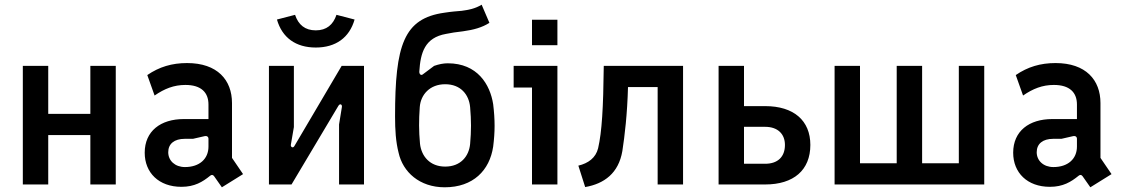

<svg xmlns="http://www.w3.org/2000/svg" viewBox="-20 -784 4779 816"><path d="M77 0H185V-210H364V0H472V-504H364V-300H185V-504H77Z M890 -35 923 12 1013 -44 966 -113V-346C966 -444 904 -516 775 -516C711 -516 657 -500 606 -465L637 -378C679 -407 719 -423 768 -423C835 -423 866 -391 866 -340V-278H761C663 -278 595 -227 595 -135C595 -50 655 10 751 10C807 10 841 -11 873 -37C879 -42 885 -42 890 -35ZM766 -74C724 -74 695 -101 695 -137C695 -173 721 -194 765 -194H800L848 -205C859 -208 866 -203 866 -194V-161C866 -109 828 -74 766 -74Z M1123 0H1219L1418 -334C1425 -346 1435 -340 1433 -329L1421 -255V0H1527V-504H1432L1231 -163C1225 -153 1215 -159 1216 -168L1229 -244V-504H1123ZM1322 -582C1407 -582 1465 -624 1487 -701L1410 -721C1396 -679 1368 -655 1322 -655C1276 -655 1248 -679 1234 -721L1157 -701C1179 -624 1237 -582 1322 -582Z M1870 12C1991 12 2061 -60 2076 -161C2080 -193 2082 -221 2082 -249C2082 -279 2080 -308 2076 -341C2063 -425 2009 -515 1883 -515C1864 -515 1845 -511 1825 -504L1777 -468C1770 -462 1762 -468 1762 -479C1767 -560 1785 -624 1876 -640C1900 -645 1915 -647 1948 -651C1992 -657 2029 -667 2060 -687L2027 -764C1999 -747 1972 -742 1942 -738C1920 -736 1901 -735 1869 -730C1696 -706 1659 -593 1659 -289C1659 -232 1662 -182 1674 -135C1692 -53 1763 12 1870 12ZM1872 -76C1807 -76 1771 -120 1765 -173C1760 -229 1760 -272 1764 -329C1768 -382 1807 -426 1872 -426C1938 -426 1973 -382 1978 -329C1983 -271 1983 -229 1978 -172C1973 -120 1938 -76 1872 -76Z M2241 0H2349V-504H2163V-412H2241ZM2241 -592H2349V-700H2241Z M2438 -80 2467 11C2548 -3 2609 -48 2625 -142C2635 -207 2646 -299 2649 -414H2775V0H2883V-504H2546C2544 -323 2538 -224 2522 -154C2512 -113 2480 -90 2438 -80Z M3034 0H3232C3353 0 3424 -61 3424 -168C3424 -272 3353 -333 3232 -333H3142V-504H3034ZM3232 -88H3142V-245H3232C3286 -245 3316 -214 3316 -168C3316 -118 3286 -88 3232 -88Z M3527 0H4163V-504H4055V-90H3899V-504H3791V-90H3635V-504H3527Z M4581 -35 4614 12 4704 -44 4657 -113V-346C4657 -444 4595 -516 4466 -516C4402 -516 4348 -500 4297 -465L4328 -378C4370 -407 4410 -423 4459 -423C4526 -423 4557 -391 4557 -340V-278H4452C4354 -278 4286 -227 4286 -135C4286 -50 4346 10 4442 10C4498 10 4532 -11 4564 -37C4570 -42 4576 -42 4581 -35ZM4457 -74C4415 -74 4386 -101 4386 -137C4386 -173 4412 -194 4456 -194H4491L4539 -205C4550 -208 4557 -203 4557 -194V-161C4557 -109 4519 -74 4457 -74Z"/></svg>

Font: Finlandica Medium
Style: Regular
Weight: 500
Designer: Niklas Ekholm, Juho Hiilivirta, Jaakko Suomalainen
Foundry: Helsinki Type Studio
Version: Version 2.000;Glyphs 3.2 (3202)